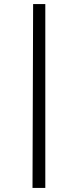

<svg xmlns="http://www.w3.org/2000/svg" viewBox="-20 -845 383 945"><path d="M203 -825V80H140L143 -825Z"/></svg>

Font: Yaldevi ExtraLight
Style: Regular
Weight: 400
Version: Version 1.100